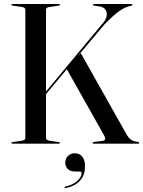

<svg xmlns="http://www.w3.org/2000/svg" viewBox="-20 -720 718 962"><path d="M185 -231 490.5 -598Q509 -617.5 513.5 -636Q518 -654.5 510.5 -668.2Q503 -682 484 -687L450.5 -692Q448 -693 446.8 -693.8Q445.5 -694.5 445.5 -696.5Q445.5 -698 447 -699Q448.5 -700 450.5 -700H639Q641.5 -700 642.5 -699Q643.5 -698 643.5 -696.5Q643.5 -694.5 642 -693.5Q640.5 -692.5 638 -691.5Q624 -688.5 610 -682.8Q596 -677 580.2 -666.2Q564.5 -655.5 545.5 -638.5Q526.5 -621.5 501.5 -595.5L189 -223ZM311 -380 385 -453.5 613 -48.5Q624 -29 636 -20.2Q648 -11.5 671.5 -9Q675 -8.5 676.2 -7.2Q677.5 -6 677.5 -4.5Q677.5 -2 676 -1Q674.5 0 671.5 0H449Q447 0 445.8 -1Q444.5 -2 444.5 -4.5Q444.5 -6.5 445.8 -7.5Q447 -8.5 449.5 -8.5L495.5 -14.5Q504.5 -15.5 506.5 -22.2Q508.5 -29 500.5 -43.5ZM210.5 -29Q210.5 -22.5 215 -19.5Q219.5 -16.5 228.5 -15L274 -8Q277.5 -7.5 278.8 -6.8Q280 -6 280 -4Q280 -2.5 278.8 -1.2Q277.5 0 274.5 0H42.5Q40 0 38.5 -1.2Q37 -2.5 37 -4Q37 -7 43 -8L89 -15Q98 -16.5 102.5 -19.5Q107 -22.5 107 -29V-671Q107 -677.5 102.5 -680.8Q98 -684 89 -685L43 -692Q37 -693 37 -696Q37 -698 38.5 -699Q40 -700 42.5 -700H275Q277.5 -700 279 -699Q280.5 -698 280.5 -696Q280.5 -693 274.5 -692L229 -685Q219.5 -684 215 -680.8Q210.5 -677.5 210.5 -671ZM357.5 139.5Q331.5 139.5 319.2 126.5Q307 113.5 307 95.5Q307 74.5 320.5 61.2Q334 48 355 48Q378.5 48 392.2 65Q406 82 406 114Q406 158.5 380 186Q354 213.5 310.5 222Q308 222.5 306.2 222Q304.5 221.5 304 219.5Q303.5 218 304.2 216.5Q305 215 307.5 214.5Q333 209.5 351.2 198.2Q369.5 187 379.2 173.2Q389 159.5 389 148Q389 139.5 381.5 139.5Z"/></svg>

Font: Fraunces 96pt
Style: Regular
Weight: 400
Version: Version 1.000;[b76b70a41]